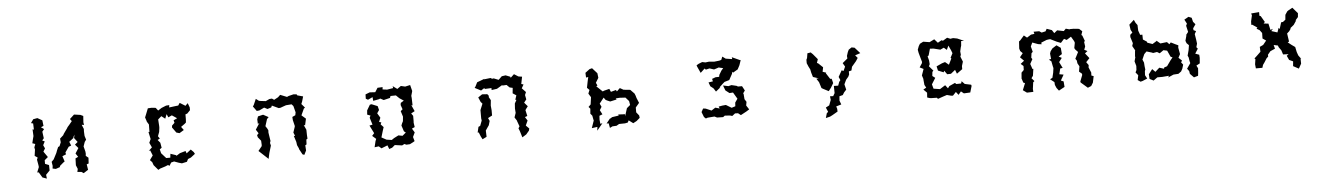

<svg xmlns="http://www.w3.org/2000/svg" viewBox="-27 -1083 12054 1731"><g transform="rotate(-5 6000.0 -218.0)"><path d="M276 -508 253 -475 272 -470 274 -414 262 -418 265 -357 256 -322 249 -293 275 -284 264 -254 268 -234 260 -178 286 -160 278 -142 287 -91 289 -74 270 -27 284 -26 313 22 352 36 348 1 383 -35 382 -84 347 -98V-131L378 -157L342 -209L359 -237L345 -267L362 -300L340 -310L356 -329L348 -389L366 -411L339 -430L363 -440L357 -491L314 -515ZM408 -111 414 -74 411 -50 440 -44 480 -58 478 -66 513 -96 525 -104 509 -153 543 -167 539 -184 573 -233 596 -242 582 -277 622 -308 623 -316 634 -337 629 -310 625 -311 657 -269 631 -247 659 -214 629 -167 650 -135 625 -123 623 -61 637 -27 631 0 668 3 687 16 729 -11 721 -61 739 -67 742 -119 719 -138 721 -158 719 -178 707 -224 721 -264 735 -283 724 -318 722 -358 723 -381 707 -420 728 -417 724 -440 728 -498 703 -510 646 -518 606 -481 621 -461 594 -428 578 -410 574 -402 539 -353 533 -341 502 -313 505 -279 491 -245 478 -239 465 -209 457 -187 428 -131Z M1314 -516 1295 -468 1282 -436 1294 -400 1293 -399 1311 -370 1310 -303H1301L1307 -275L1315 -238L1300 -205L1320 -162L1289 -133L1302 -136L1321 -89L1292 -49L1311 -29L1321 -1L1360 45L1377 35L1424 20L1451 9L1463 18L1481 -11L1508 -18L1549 -3L1577 5L1623 -5L1635 -29L1662 -40L1701 -70L1692 -87L1667 -112L1627 -81L1619 -103L1567 -88L1534 -67L1531 -73L1481 -90L1477 -55H1440L1398 -102L1389 -138L1407 -151L1399 -197L1377 -224L1398 -235L1383 -257L1397 -295L1402 -333V-348L1398 -408L1429 -435L1462 -409L1478 -449L1491 -419L1524 -434L1569 -404L1536 -388L1542 -365L1518 -342L1516 -325L1551 -276L1579 -268L1620 -293L1598 -323L1633 -348L1645 -359L1647 -390V-432L1664 -438L1691 -466V-491L1676 -531L1654 -509L1604 -540L1589 -517L1561 -514L1506 -507L1509 -528L1480 -526L1438 -509L1405 -488L1385 -514L1348 -518Z M2608 -439 2623 -422 2638 -364 2633 -338 2605 -325 2607 -296 2620 -242 2619 -235 2602 -184 2615 -152 2603 -154 2621 -98 2625 -68 2639 -38 2640 -31 2667 19 2683 25 2702 -13 2699 -60 2711 -67 2713 -111 2724 -118 2722 -149 2721 -199 2701 -243 2713 -240 2726 -299 2688 -332 2715 -391 2726 -399 2696 -434 2705 -456 2718 -501 2666 -515 2661 -525 2632 -527 2588 -516 2573 -509 2513 -533 2492 -513 2455 -493 2436 -506 2413 -504 2379 -488 2336 -493 2318 -496 2291 -516 2268 -463 2259 -450 2290 -407 2313 -409 2359 -431 2388 -416 2423 -427 2430 -443 2490 -415 2507 -417 2520 -422 2557 -435ZM2267 -239 2289 -205 2274 -189 2279 -169 2306 -136 2308 -99 2307 -87 2274 -46 2359 33 2370 -18 2378 -45 2390 -85 2384 -109 2390 -127 2387 -145 2378 -204 2379 -224 2370 -242 2356 -263 2376 -326 2392 -342 2344 -368 2297 -357 2288 -331 2290 -289 2304 -297Z M3311 -374 3282 -325 3279 -287 3308 -276 3299 -257 3319 -193 3291 -187 3327 -115 3307 -92 3341 -62 3333 -42 3320 12 3358 7 3381 27 3437 5 3450 39 3477 30 3503 8 3569 17 3590 6 3608 14 3640 12 3671 -4 3684 -12 3673 -50 3692 -90 3670 -126 3696 -138 3690 -178 3691 -193V-240L3675 -263L3708 -281L3683 -337L3694 -334L3692 -401L3690 -421L3698 -449L3702 -464L3688 -519L3642 -509L3604 -518L3570 -494L3530 -523L3533 -505L3478 -496L3437 -501L3439 -522L3393 -520L3369 -482L3319 -485L3280 -470L3279 -431L3298 -420L3341 -440L3344 -406L3396 -416L3409 -421L3439 -405L3497 -419L3503 -436L3552 -437L3581 -409L3619 -384L3590 -366L3587 -347L3601 -307L3583 -292L3599 -241L3595 -200L3585 -180L3578 -162L3596 -108L3612 -96L3580 -69L3543 -76L3502 -55L3480 -40L3433 -47L3389 -71L3406 -128L3417 -162L3392 -189L3400 -206L3380 -212L3395 -249L3370 -291L3389 -319L3380 -355L3326 -377Z M4580 -419 4607 -413 4602 -364 4634 -343 4621 -304 4631 -302 4614 -271 4611 -225 4614 -186 4600 -146 4621 -113 4619 -114 4638 -62 4627 -45 4638 -17 4655 39 4692 16 4719 -16 4724 -35 4695 -64 4715 -108 4694 -141 4716 -149 4704 -203 4712 -215 4728 -236 4698 -271 4720 -299 4712 -339 4723 -365 4688 -402 4707 -435 4687 -441 4700 -506 4667 -511 4629 -535 4597 -505 4594 -515 4553 -531 4518 -526 4487 -496 4444 -513 4429 -511 4416 -519 4355 -512 4361 -517 4292 -491 4273 -453 4265 -443 4321 -414 4352 -434 4355 -425 4416 -428V-410L4465 -417L4512 -445L4520 -442L4554 -444ZM4257 -39H4267L4282 -2L4296 25L4334 6L4332 -51L4351 -79L4363 -96L4374 -134L4362 -161L4400 -181V-229L4396 -271L4401 -320L4385 -348L4386 -361L4374 -376L4327 -379L4290 -354L4308 -312L4323 -295L4300 -239V-163L4303 -144L4285 -97L4269 -90Z M5456 -61 5422 -19H5441L5449 23L5473 11L5510 9L5534 -5L5588 -6L5613 -11L5623 -30L5662 -1L5694 -18L5724 -44L5721 -66L5697 -96V-140L5730 -179L5711 -225L5705 -246L5697 -266L5664 -300L5660 -303L5601 -309L5569 -327L5540 -299L5533 -313L5486 -300L5474 -328L5426 -316L5413 -310L5359 -361L5370 -368L5358 -393L5384 -436L5379 -478L5335 -527L5312 -521L5272 -491L5274 -448L5294 -451L5286 -416L5274 -355L5295 -334L5282 -302L5293 -284L5303 -268L5294 -203L5273 -182L5288 -165L5284 -120L5300 -101L5310 -49L5308 -53L5286 11L5337 4L5333 38L5385 -25L5366 -21L5362 -58L5364 -94L5392 -105L5372 -144L5390 -173L5376 -203L5416 -254L5432 -232L5446 -225L5472 -214L5531 -227L5524 -237L5558 -240L5612 -237L5642 -203L5648 -167L5617 -141L5594 -69L5595 -88L5534 -91L5537 -81L5477 -72L5460 -61Z M6370 -308 6383 -272 6410 -251 6430 -220 6472 -254 6465 -255 6498 -286 6514 -300 6558 -313 6588 -368 6589 -386 6597 -376 6642 -402 6661 -438 6677 -485 6672 -483 6599 -516 6601 -499 6543 -508 6514 -529 6502 -500 6483 -495 6438 -490 6390 -494 6358 -490 6329 -496 6296 -483 6276 -471 6281 -457 6307 -400 6346 -436 6356 -425 6390 -433 6430 -420 6476 -435 6480 -432 6513 -425 6495 -404 6473 -367 6470 -350 6437 -349 6405 -337 6410 -314ZM6284 -47 6302 -1 6318 14 6334 8 6397 3 6419 14 6474 15 6490 3 6537 6 6557 12 6584 -9 6611 -8 6635 11 6687 -17 6714 -34 6690 -71 6696 -104 6680 -129 6676 -178 6672 -182 6690 -207 6668 -248H6631L6620 -255L6574 -266L6546 -259L6498 -269L6515 -223L6550 -196L6582 -198L6617 -139L6594 -106L6592 -73L6558 -62L6508 -92L6476 -89L6442 -83L6450 -65L6411 -76L6375 -53L6324 -75L6301 -78Z M7682 -510 7655 -492 7645 -471 7634 -437 7636 -414 7590 -376 7609 -343 7592 -305 7575 -312 7543 -255 7556 -225 7544 -210 7532 -177 7493 -178 7494 -113 7479 -87 7450 -88 7454 -55 7436 -7 7404 10 7421 50 7408 62 7396 104 7434 95 7456 84 7506 55 7505 30 7498 8 7545 -6 7532 -41 7535 -81 7566 -89 7580 -112 7601 -135 7589 -184 7608 -224 7630 -250 7639 -269V-297L7663 -303L7671 -336L7711 -383L7729 -411L7708 -436L7756 -452L7709 -505ZM7267 -403 7281 -370 7294 -345 7300 -315 7312 -275 7363 -258 7341 -257 7363 -223 7380 -169 7393 -161 7443 -135 7466 -165 7489 -204 7479 -244 7465 -245 7431 -298 7435 -303 7403 -314 7411 -354 7371 -392 7359 -398 7370 -431 7329 -480 7316 -492 7313 -497 7281 -492 7274 -449 7267 -435Z M8299 -489 8287 -469 8275 -437 8280 -409 8292 -366 8304 -324 8301 -312 8278 -277 8312 -260 8292 -203 8302 -172 8303 -157 8307 -116 8321 -90 8294 -75 8325 -44 8322 -1 8343 6 8357 8 8409 9 8418 20 8470 2 8501 -8 8539 2 8555 3 8584 -28 8606 0 8630 -29 8655 -9 8713 -12 8730 -70 8727 -81 8670 -93 8644 -120 8638 -100 8594 -99 8583 -110 8530 -86 8516 -67 8493 -97 8444 -66 8386 -75 8375 -115 8410 -171 8385 -190 8389 -227 8399 -237 8362 -280 8371 -298 8368 -332 8358 -370 8368 -377 8385 -437 8418 -435 8478 -420 8510 -435 8536 -413 8553 -450 8573 -408 8584 -379 8563 -338 8570 -333 8543 -278 8510 -305 8481 -296 8431 -273 8440 -234 8490 -214 8496 -228 8520 -194 8554 -195 8594 -227 8608 -191 8659 -228V-256L8671 -295L8652 -342L8658 -358L8655 -389L8663 -424L8668 -440L8671 -481H8698L8638 -507L8601 -514L8576 -510L8548 -522L8508 -498L8496 -504L8461 -484L8431 -518L8387 -496L8330 -505Z M9661 -434 9686 -392 9691 -377 9682 -329 9689 -316 9713 -291 9683 -232 9695 -215 9698 -190 9714 -161 9706 -114 9731 -93 9732 -81 9710 -24 9712 -15 9773 38 9804 25 9822 -4 9834 -62 9814 -69 9815 -96 9795 -144 9798 -165 9778 -193 9810 -227 9774 -273 9798 -292 9770 -306 9781 -335 9775 -377 9783 -384 9764 -435 9756 -441 9767 -474 9740 -498 9692 -503H9660L9653 -501L9621 -510L9601 -490L9542 -502L9514 -479L9495 -508L9449 -524L9437 -502L9401 -494L9380 -508H9329L9335 -488L9304 -484L9266 -460L9239 -482L9202 -440L9191 -432L9187 -368L9194 -345L9215 -324L9187 -289L9221 -255L9188 -229L9212 -208L9211 -172L9189 -150L9185 -102L9184 -99L9197 -59L9212 -53L9187 9L9222 34L9280 32L9278 6L9286 -54L9298 -64L9274 -92L9289 -113L9298 -175L9290 -174L9274 -221L9297 -263L9288 -276L9294 -317L9306 -328L9293 -378L9309 -412L9360 -393L9391 -389L9390 -404L9440 -424L9459 -427L9473 -428L9530 -400L9566 -386L9597 -420L9620 -408ZM9440 -68 9477 -39 9479 -13 9491 15 9511 41 9564 12 9560 -38 9536 -48 9565 -99 9527 -106 9540 -157 9562 -160 9535 -215 9562 -251 9535 -265 9566 -285 9561 -342 9524 -368 9485 -343 9467 -319 9460 -299 9465 -250 9445 -245 9466 -228 9475 -182 9479 -166 9473 -124 9462 -79Z M10732 -520 10693 -498 10713 -460 10704 -442 10717 -385 10694 -355 10700 -358 10686 -307 10694 -285 10714 -265 10707 -221 10694 -172 10702 -155 10707 -122 10712 -103 10679 -55 10696 -32 10700 -7 10734 28 10772 17 10775 -7 10778 -50 10765 -76 10797 -93 10801 -143 10799 -171 10764 -184 10791 -227 10779 -241 10788 -273 10783 -311 10775 -360 10789 -386 10767 -396 10765 -413 10789 -448 10769 -472 10760 -509ZM10194 -384 10212 -327 10204 -302 10227 -261 10225 -252 10221 -207 10223 -199 10213 -162 10225 -120 10223 -83 10213 -62 10235 -35 10226 8 10251 25 10270 20 10313 2 10296 -30 10298 -66 10303 -81 10299 -113 10297 -144 10285 -172 10306 -220 10328 -242 10375 -228 10386 -223 10422 -229 10445 -215 10481 -240 10514 -233 10540 -176 10557 -168 10538 -145 10501 -93 10474 -84 10472 -73 10430 -86 10392 -52 10365 -79 10331 -35 10334 7 10369 25 10405 -1H10450L10511 -6L10502 9L10552 -13L10597 -16L10623 -35L10636 -59L10647 -95L10630 -117L10640 -132L10610 -160L10627 -192L10616 -252L10619 -272L10591 -285L10553 -304L10539 -289L10519 -310L10459 -303L10426 -331L10425 -327L10388 -304L10342 -320L10339 -330L10305 -352L10304 -396H10284L10270 -435L10269 -455L10268 -486L10252 -508L10239 -536L10195 -496L10202 -449L10216 -423L10195 -404Z M11475 -200 11513 -192 11518 -177 11540 -146 11552 -108 11602 -106 11584 -93 11602 -54 11637 -38 11633 5 11683 32 11707 -11 11706 -57 11712 -54 11688 -87 11677 -118 11667 -165 11636 -187 11603 -213 11616 -219 11605 -293 11625 -311 11640 -332 11639 -339 11671 -365 11697 -404 11689 -402 11715 -432 11718 -467 11672 -520 11634 -499 11624 -492 11604 -462 11600 -418 11577 -400 11560 -398 11542 -339 11533 -350 11519 -310 11465 -327 11481 -346 11458 -338 11445 -396 11402 -401 11414 -414 11382 -469 11370 -474V-507L11298 -501L11303 -483L11291 -430L11290 -398L11299 -399L11343 -369L11334 -360L11361 -344L11381 -317L11380 -267L11411 -246L11381 -209L11349 -194L11351 -150L11319 -119L11292 -94L11300 -87L11293 -41L11297 -4H11356L11364 -30L11379 -51L11401 -86L11417 -101L11416 -117L11441 -147L11484 -166Z"/></g></svg>

Font: チョークS
Style: Regular
Weight: 400
Designer: [Stick] Fontworks Inc.
Foundry: [Stick] Fontworks Inc.
Version: Version 1.200;FEAKit 1.0